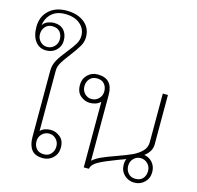

<svg xmlns="http://www.w3.org/2000/svg" viewBox="-156 -1017 1187 1157"><g transform="rotate(15 437.0 -438.0)"><path d="M117 -97V-509Q117 -546 134 -576.5Q151 -607 185 -649Q215 -686 229.5 -710.5Q244 -735 244 -762Q244 -806 209.5 -835Q175 -864 116 -864Q64 -864 33 -836Q2 -808 -5 -761Q7 -780 27 -787.5Q47 -795 66 -795Q105 -795 127 -771Q149 -747 149 -706Q149 -671 124 -646.5Q99 -622 61 -622Q18 -622 -7 -655Q-32 -688 -32 -745Q-32 -808 9.5 -847Q51 -886 119 -886Q188 -886 230.5 -852.5Q273 -819 273 -761Q273 -731 256.5 -703Q240 -675 208 -633Q179 -596 164 -570.5Q149 -545 149 -520V-143Q160 -155 177 -161Q194 -167 213 -167Q244 -167 271.5 -145.5Q299 -124 299 -79Q299 -40 273 -15Q247 10 210 10Q160 10 138.5 -18.5Q117 -47 117 -97ZM124 -708Q124 -736 108 -754.5Q92 -773 61 -773Q33 -773 16.5 -754Q0 -735 0 -708Q0 -681 18 -662.5Q36 -644 61 -644Q87 -644 105.5 -662.5Q124 -681 124 -708ZM271 -79Q271 -106 253 -124.5Q235 -143 210 -143Q184 -143 165.5 -124.5Q147 -106 147 -79Q147 -51 163 -32.5Q179 -14 210 -14Q238 -14 254.5 -33Q271 -52 271 -79Z M691 -79Q691 -100 698 -115Q681 -108 647 -96Q573 -68 536.5 -48Q500 -28 495 0H463V-410Q451 -397 433.5 -391Q416 -385 397 -385Q366 -385 339 -407Q312 -429 312 -474Q312 -513 337.5 -538Q363 -563 400 -563Q495 -563 495 -461V-50Q516 -69 548 -83.5Q580 -98 634 -117Q693 -138 727 -153.5Q761 -169 784.5 -192.5Q808 -216 808 -250V-553H840V-244Q840 -200 796 -167Q828 -162 848.5 -138Q869 -114 869 -79Q869 -40 843 -15Q817 10 780 10Q743 10 717 -15Q691 -40 691 -79ZM464 -474Q464 -502 448 -520.5Q432 -539 401 -539Q373 -539 356.5 -520Q340 -501 340 -474Q340 -447 358 -428.5Q376 -410 401 -410Q427 -410 445.5 -428.5Q464 -447 464 -474ZM843 -79Q843 -106 824.5 -124.5Q806 -143 780 -143Q755 -143 737 -124.5Q719 -106 719 -79Q719 -52 735.5 -33Q752 -14 780 -14Q811 -14 827 -32.5Q843 -51 843 -79Z"/></g></svg>

Font: Taviraj Thin
Style: Regular
Weight: 250
Designer: Katatrad Team
Foundry: CadsonDemak
Version: Version 1.001